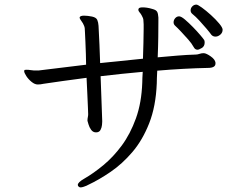

<svg xmlns="http://www.w3.org/2000/svg" viewBox="-20 -767 1040 834"><path d="M947 -638Q947 -625 937 -616.5Q927 -608 916 -608Q905 -608 898 -616Q891 -626 877 -642.5Q863 -659 846.5 -677Q830 -695 815 -707Q808 -713 808 -722Q808 -732 815.5 -739.5Q823 -747 833 -747Q839 -747 857 -734Q875 -721 896 -702Q917 -683 932 -665Q947 -647 947 -638ZM916 -491Q916 -472 883 -472Q833 -471 777 -468Q721 -465 663 -460Q662 -442 661.5 -428Q661 -414 661 -405Q657 -305 628 -231.5Q599 -158 555 -106.5Q511 -55 460.5 -20.5Q410 14 363 36Q341 47 330 47Q324 47 319 41Q318 39 318 36Q318 25 346 9Q386 -14 429 -49.5Q472 -85 509 -135Q546 -185 570.5 -253Q595 -321 598 -409Q598 -417 598.5 -428.5Q599 -440 600 -455Q553 -451 507 -446Q461 -441 417 -436Q419 -388 420.5 -340Q422 -292 424 -242V-238Q424 -235 423 -224Q422 -213 416.5 -202.5Q411 -192 397 -192Q384 -192 376 -203Q368 -214 364.5 -226.5Q361 -239 360 -242V-245Q360 -251 361.5 -258Q363 -265 363 -271Q363 -276 362 -298.5Q361 -321 359.5 -355.5Q358 -390 356 -429Q300 -422 252 -415Q204 -408 169 -403Q156 -400 144 -400Q131 -400 117 -411.5Q103 -423 94 -437Q85 -451 85 -458Q85 -463 88.5 -463.5Q92 -464 96 -464Q104 -464 113 -462.5Q122 -461 126 -461H149L354 -486Q354 -506 353 -533Q352 -560 351 -585.5Q350 -611 349 -628Q348 -645 348 -645Q347 -651 345 -655.5Q343 -660 340 -666Q336 -673 331 -679.5Q326 -686 326 -690V-692Q329 -699 345 -699Q353 -699 361.5 -698Q370 -697 380 -695Q398 -691 402.5 -680.5Q407 -670 408 -655Q410 -614 412 -573.5Q414 -533 415 -493L601 -512Q602 -546 603 -580Q604 -614 604 -641Q604 -652 604 -661Q604 -670 603 -677Q603 -683 601 -688.5Q599 -694 596 -699Q592 -707 586.5 -713Q581 -719 581 -725Q581 -727 581.5 -727.5Q582 -728 582 -729Q584 -735 600 -735Q608 -735 618.5 -733.5Q629 -732 642 -728Q658 -724 662.5 -716Q667 -708 668 -691V-674Q668 -649 667.5 -607Q667 -565 665 -518Q709 -522 751 -525.5Q793 -529 830 -530Q838 -530 846.5 -533Q855 -536 864 -536H866Q877 -535 895.5 -522Q914 -509 916 -495ZM869 -582Q869 -566 856.5 -558.5Q844 -551 838 -551Q827 -551 821 -563Q813 -578 797.5 -595.5Q782 -613 766.5 -629.5Q751 -646 740 -656Q734 -662 734 -670Q734 -680 741 -688Q748 -696 758 -696Q767 -696 783.5 -682Q800 -668 818.5 -649Q837 -630 850.5 -614Q864 -598 867 -593Q869 -590 869 -582Z"/></svg>

Font: Moon Stars Kai HW
Style: Regular
Weight: 400
Designer: GuiWonder
Version: Version 1.101